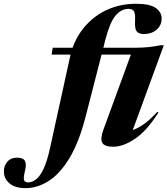

<svg xmlns="http://www.w3.org/2000/svg" viewBox="-214 -765 888 1018"><path d="M240 -146.5Q204.5 -9.5 154 73.8Q103.5 157 43.8 194.8Q-16 232.5 -78 232.5Q-134 232.5 -163.8 207.2Q-193.5 182 -193.5 143Q-193.5 113.5 -175 92.2Q-156.5 71 -123.5 71Q-91.5 71 -82 87.8Q-72.5 104.5 -81.5 141Q-90.5 178 -86.5 190Q-82.5 202 -65 202Q-43.5 202 -22.5 185.8Q-1.5 169.5 17.2 129.8Q36 90 51.5 19L158 -466.5Q159 -471 160 -475.5H59.5L65.5 -512H171Q195.5 -580.5 243.8 -633.2Q292 -686 359.2 -715.5Q426.5 -745 507.5 -745Q580.5 -745 611.8 -722.8Q643 -700.5 643 -667.5Q643 -630 616 -607.2Q589 -584.5 549.5 -584.5Q522 -584.5 511 -598.5Q500 -612.5 502 -651.5Q504 -691 496.8 -704.5Q489.5 -718 467.5 -718Q428.5 -718 398.5 -682.2Q368.5 -646.5 344.5 -554L334 -512H508Q575 -512 636 -525H654.5L490 -75.5Q515 -83.5 547 -105.5Q579 -127.5 620 -172L626 -168.5Q564 -70.5 501.5 -28.8Q439 13 386.5 13Q340 13 328.2 -8.2Q316.5 -29.5 335 -79.5L480 -475.5H324.5Z"/></svg>

Font: Newsreader Display
Style: Bold Italic
Weight: 700
Italic angle: -17°
Designer: Hugues Gentile
Foundry: Production Type
Version: Version 1.001